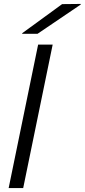

<svg xmlns="http://www.w3.org/2000/svg" viewBox="-20 -957 431 977"><path d="M248 -730 98 0H24L174 -730ZM93 -785V-788L296 -936L391 -937V-934L171 -785Z"/></svg>

Font: Nacelle Light
Style: Italic
Weight: 300
Italic angle: -12°
Designer: Sora Sagano
Foundry: Sora Sagano
Version: Version 1.000;FEAKit 1.0